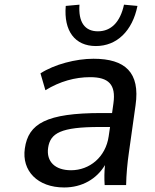

<svg xmlns="http://www.w3.org/2000/svg" viewBox="-20 -804 672 834"><path d="M258.8 10.3C337.4 10.3 400.4 -27.3 436 -86.9C433.1 -58.1 432.6 -28.8 434.6 0H527.8C528.8 -47.4 533.2 -95.2 540 -142.1L568.8 -346.7C589.4 -489.7 523.4 -548.8 386.2 -548.8C309.1 -548.8 216.3 -524.4 155.8 -485.4L177.2 -412.1C240.2 -450.7 306.2 -468.8 371.6 -468.8C451.2 -468.8 484.4 -437.5 472.7 -355L466.8 -313H421.4C181.2 -313 103 -267.1 87.9 -159.2C73.7 -62 143.1 10.3 258.8 10.3ZM288.6 -64.5C218.8 -64.5 180.7 -102.5 189 -161.6C198.2 -226.1 244.6 -252.4 413.6 -252.4H458L452.1 -211.9C439 -121.1 368.7 -64.5 288.6 -64.5ZM396.5 -604C487.8 -604 555.2 -669.9 577.1 -778.3L518.6 -783.7C502.4 -708.5 462.9 -668 405.3 -668C347.7 -668 319.8 -708.5 325.2 -783.7L265.6 -778.3C256.3 -669.9 305.2 -604 396.5 -604Z"/></svg>

Font: Winston
Style: Italic
Weight: 400
Italic angle: -8.13011°
Designer: Vernon Adams, Kim Jin-seong, David Berlow, Cristiano Sobral
Foundry: The Winston Project Authors
Version: Version 3.004